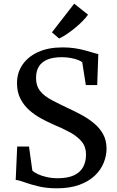

<svg xmlns="http://www.w3.org/2000/svg" viewBox="-20 -1008 634 1039"><path d="M288 11Q231.5 11 187.2 0.2Q143 -10.5 112.2 -21.8Q81.5 -33 65 -34.5L73 -215H137L155 -85Q165 -75 185.2 -65.5Q205.5 -56 233 -49.8Q260.5 -43.5 291.5 -43.5Q346 -43.5 380 -59.2Q414 -75 429.8 -104Q445.5 -133 445.5 -172Q445.5 -213 422.5 -241.2Q399.5 -269.5 360 -291.2Q320.5 -313 269.5 -334Q239 -347.5 204.8 -365.8Q170.5 -384 140.2 -410.2Q110 -436.5 91 -472.8Q72 -509 72 -558.5Q72 -614 101.5 -657.5Q131 -701 186 -726.2Q241 -751.5 318.5 -751.5Q355 -751.5 385.5 -746.8Q416 -742 440.5 -735.2Q465 -728.5 483 -723Q501 -717.5 512 -715.5L506 -547.5H444.5L425 -671Q419 -677 403 -683.2Q387 -689.5 364.2 -694Q341.5 -698.5 314.5 -698.5Q267 -698.5 236 -685.5Q205 -672.5 190 -647.5Q175 -622.5 175 -586.5Q175 -543 197.5 -515.2Q220 -487.5 259.8 -466.5Q299.5 -445.5 350.5 -421.5Q385.5 -405.5 421.5 -386Q457.5 -366.5 488.2 -341.2Q519 -316 537.8 -282.2Q556.5 -248.5 556.5 -203.5Q556.5 -165 541 -126.8Q525.5 -88.5 493 -57.5Q460.5 -26.5 409.5 -7.8Q358.5 11 288 11ZM299.5 -800 261 -833 381.5 -988 456.5 -928.5Q443.5 -910.5 424.2 -891.2Q405 -872 383 -854.2Q361 -836.5 339.8 -822.2Q318.5 -808 300.5 -800Z"/></svg>

Font: Merriweather Light 18pt
Style: Regular
Weight: 400
Version: Version 2.100